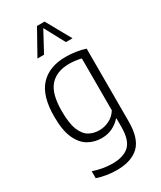

<svg xmlns="http://www.w3.org/2000/svg" viewBox="-253 -893 1015 1209"><g transform="rotate(-30 255.0 -289.0)"><path d="M218 230Q185 230 147 224Q109 218 78 207V156.5Q115.5 169 149.8 174.8Q184 180.5 216 180.5Q298 180.5 338.8 142.2Q379.5 104 379.5 8V-54H376Q354.5 -28.5 319.2 -10.2Q284 8 237.5 8Q186 8 142.2 -17Q98.5 -42 72 -100.5Q45.5 -159 45.5 -259.5Q45.5 -409 110.2 -479.2Q175 -549.5 296 -549.5Q331.5 -549.5 369.5 -543.8Q407.5 -538 436.5 -528V1Q436.5 125 381.2 177.5Q326 230 218 230ZM250.5 -42.5Q287.5 -42.5 322.8 -60Q358 -77.5 379.5 -112.5V-490Q363 -494 339.5 -497.2Q316 -500.5 292.5 -500.5Q201.5 -500.5 152.8 -446.5Q104 -392.5 104 -265.5Q104 -176.5 123.5 -128.2Q143 -80 176 -61.2Q209 -42.5 250.5 -42.5ZM137 -629 237 -808H292L392 -629H344L264.5 -776.5L185 -629Z"/></g></svg>

Font: Encode Sans Semi Condensed Light
Style: Regular
Weight: 300
Width: 4
Designer: Multiple Designers
Foundry: Impallari Type
Version: Version 3.000; ttfautohint (v1.8.3) -l 8 -r 50 -G 200 -x 14 